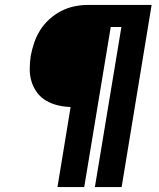

<svg xmlns="http://www.w3.org/2000/svg" viewBox="-20 -755 640 775"><path d="M212 0 265 -323Q238 -324 213 -330Q188 -336 166.5 -348.5Q145 -361 130 -381Q115 -401 107.5 -425Q100 -449 100 -475.5Q100 -502 104 -529Q109 -556 118 -582.5Q127 -609 142 -633Q157 -657 179 -677Q201 -697 226 -710Q251 -723 278.5 -729Q306 -735 333 -735H592L471 0H363L470 -646H427L320 0Z"/></svg>

Font: Iosevka Etoile Heavy
Style: Italic
Weight: 900
Italic angle: -9°
Designer: Belleve Invis
Foundry: Belleve Invis
Version: Version 22.1.2; ttfautohint (v1.8.4)